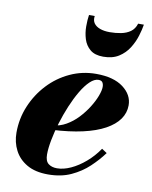

<svg xmlns="http://www.w3.org/2000/svg" viewBox="-83 -786 680 858"><g transform="rotate(10 257.0 -357.0)"><path d="M193.5 10Q136 10 98.2 -11.8Q60.5 -33.5 41.8 -69.8Q23 -106 23 -150Q23 -213.5 47 -271Q71 -328.5 113 -373.5Q155 -418.5 210.5 -444.2Q266 -470 329 -470Q408 -470 451.8 -437Q495.5 -404 495.5 -356.5Q495.5 -322 475.2 -293.2Q455 -264.5 415 -242.5Q375 -220.5 315.2 -207Q255.5 -193.5 176.5 -189.5V-210Q208.5 -212 237.2 -228.5Q266 -245 289.5 -270Q313 -295 330.5 -323Q348 -351 357.5 -376.2Q367 -401.5 367 -417.5Q367 -429.5 362 -437.5Q357 -445.5 343.5 -445.5Q325 -445.5 305 -426.5Q285 -407.5 266 -375.2Q247 -343 230.5 -303.5Q214 -264 201.5 -222.8Q189 -181.5 181.8 -143.5Q174.5 -105.5 174.5 -77.5Q174.5 -47.5 189.5 -35.8Q204.5 -24 228.5 -24Q258 -24 291.2 -39.2Q324.5 -54.5 356.2 -81.8Q388 -109 412.5 -145L436 -129.5Q411 -95.5 377 -63.5Q343 -31.5 298 -10.8Q253 10 193.5 10ZM345.5 -551Q307 -551 285.8 -569Q264.5 -587 256 -614.5Q247.5 -642 247.5 -671.5Q247.5 -701 251 -723.5H277Q274 -703.5 283.2 -690.5Q292.5 -677.5 311 -670.8Q329.5 -664 355.5 -664Q381.5 -664 406 -668.8Q430.5 -673.5 448.5 -686.2Q466.5 -699 474 -723.5H500Q496.5 -701 487.5 -671.5Q478.5 -642 461.2 -614.5Q444 -587 415.8 -569Q387.5 -551 345.5 -551Z"/></g></svg>

Font: Bodoni Moda 9pt ExtraBold
Style: Italic
Weight: 800
Italic angle: -13°
Designer: Owen Earl
Foundry: indestructible type
Version: Version 2.004